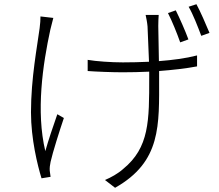

<svg xmlns="http://www.w3.org/2000/svg" viewBox="-20 -830 1040 911"><path d="M233 -745 172 -752C172 -738 171 -716 168 -696C157 -612 127 -459 127 -297C127 -171 158 -46 177 16L220 9C219 1 217 -10 216 -20C215 -32 217 -49 220 -62C230 -107 263 -211 283 -270L252 -288C232 -231 209 -163 195 -113C150 -301 183 -525 219 -690C224 -708 229 -731 233 -745ZM814 -781 777 -768C796 -731 820 -672 835 -629L874 -643C859 -684 832 -745 814 -781ZM912 -810 875 -798C896 -762 918 -705 935 -660L974 -674C957 -715 931 -775 912 -810ZM396 -546V-493C435 -490 511 -487 562 -487C603 -487 646 -488 688 -490V-463C688 -257 689 -130 564 -28C541 -7 505 13 478 24L526 61C746 -63 735 -236 735 -463V-493C800 -498 862 -505 915 -515V-567C861 -553 799 -545 734 -540L731 -706C731 -728 732 -746 733 -759H671C674 -744 678 -727 680 -705L687 -537C645 -535 603 -534 563 -534C508 -534 436 -539 396 -546Z"/></svg>

Font: Noto Sans KR Light
Style: Regular
Weight: 300
Designer: Ryoko NISHIZUKA 西塚涼子 (kana, bopomofo & ideographs); Paul D. Hunt (Latin, Greek & Cyrillic); Sandoll Communications 산돌커뮤니
Foundry: Adobe
Version: Version 2.004;hotconv 1.0.118;makeotfexe 2.5.65603